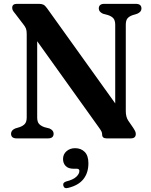

<svg xmlns="http://www.w3.org/2000/svg" viewBox="-20 -720 786 999"><path d="M259 -24.5Q259 0 230 0H66.5Q37.5 0 37.5 -24.5Q37.5 -42 59 -51.5L82 -58.5Q100.5 -65 109.8 -76Q119 -87 119 -109.5V-543Q119 -561 115.2 -571Q111.5 -581 101 -594L59 -649Q51 -658.5 47.2 -665Q43.5 -671.5 43.5 -679.5Q43.5 -700 68 -700H182.5Q196.5 -700 205.5 -695.8Q214.5 -691.5 224.5 -677.5L579.5 -182V-590.5Q579.5 -613 570.5 -624Q561.5 -635 542 -641.5L516 -648.5Q494 -658.5 494 -675.5Q494 -700 523 -700H686.5Q716 -700 716 -675.5Q716 -658 694 -648.5L671 -641.5Q652 -635 643.2 -624.2Q634.5 -613.5 634.5 -590.5V-142Q634.5 -112.5 646.5 -93.5L673 -55Q681 -42.5 683.8 -36Q686.5 -29.5 686.5 -23Q686.5 0 660.5 0H534.5Q511.5 0 511.5 -20Q511.5 -28.5 507.8 -36.2Q504 -44 491.5 -61L173.5 -505.5V-109Q173.5 -87 182.5 -76.2Q191.5 -65.5 210.5 -58.5L237.5 -51.5Q259 -42 259 -24.5ZM363.5 158Q335.5 158 321.8 143.8Q308 129.5 308 107.5Q308 82.5 326 66.8Q344 51 371 51Q401.5 51 420.8 70.5Q440 90 440 129.5Q440 179 414.2 211.8Q388.5 244.5 335 257.5Q314 263.5 309.5 246Q305.5 229.5 325 224Q361 215 377 199.8Q393 184.5 393 169.5Q393 158 380 158Z"/></svg>

Font: Fraunces 72pt S050 SemiBold
Style: Regular
Weight: 600
Version: Version 1.000; ttfautohint (v1.8.3)